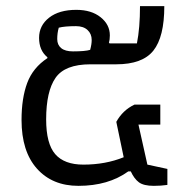

<svg xmlns="http://www.w3.org/2000/svg" viewBox="-20 -597 604 624"><path d="M50 -207Q50 -278 68.5 -327.5Q87 -377 134 -408V-411Q107 -433 107 -474Q107 -514 139.5 -539.5Q172 -565 228 -565Q277 -565 307 -541Q337 -517 337 -482Q337 -468 334 -459L336 -456H425Q435 -506 435 -577H514Q514 -477 478.5 -432.5Q443 -388 358 -388H274Q191 -388 160.5 -344Q130 -300 130 -209Q130 -130 159.5 -96Q189 -62 251 -62Q323 -62 382 -86L358 -201Q379 -239 417 -257H501V-192H430L459 -62L524 -48V4Q503 7 480 7Q447 7 431.5 -4.5Q416 -16 405 -40H397Q332 7 235 7Q150 7 100 -49Q50 -105 50 -207ZM273 -435Q278 -453 278 -467Q278 -487 264.5 -499.5Q251 -512 227 -512Q190 -512 171 -507Q166 -490 166 -470Q166 -451 179 -440.5Q192 -430 217 -430Q257 -430 273 -435Z"/></svg>

Font: Athiti Medium
Style: Regular
Weight: 500
Designer: CadsonDemak Team
Foundry: CadsonDemak
Version: Version 1.032